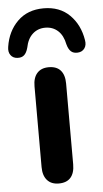

<svg xmlns="http://www.w3.org/2000/svg" viewBox="-99 -788 444 831"><g transform="rotate(-5 123.0 -372.5)"><path d="M54.3 -69.6V-420.4Q54.3 -457.9 72.2 -477.8Q90 -497.6 122.6 -497.6Q156.7 -497.6 174.1 -477.8Q191.6 -457.9 191.6 -420.4V-69.6Q191.6 -32.1 174.2 -12.2Q156.9 7.6 122.6 7.6Q90 7.6 72.2 -12.6Q54.3 -32.9 54.3 -69.6ZM-44.3 -600.7Q-34.1 -667.9 9.4 -710.7Q52.9 -753.5 122.6 -753.5Q192.2 -753.5 235.4 -710.8Q278.6 -668.1 289.4 -600.7Q293.3 -578.7 283.1 -564.8Q273 -550.8 254 -549.6Q235.3 -548.4 224.4 -558.1Q213.5 -567.8 207.6 -589.5Q200 -628.6 177.5 -648.9Q154.9 -669.3 122.6 -669.3Q90.2 -669.3 67.7 -648.9Q45.1 -628.6 37.5 -589.5Q31.6 -567.8 20.7 -558.1Q9.8 -548.4 -8.9 -549.6Q-27.9 -550.8 -37.9 -564.7Q-48 -578.5 -44.3 -600.7Z"/></g></svg>

Font: SN Pro Thin
Style: Regular
Weight: 200
Designer: Tobias Whetton
Foundry: Supernotes
Version: Version 1.003;Glyphs 3.3 (3324)